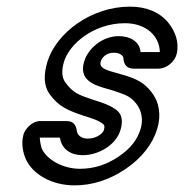

<svg xmlns="http://www.w3.org/2000/svg" viewBox="-20 -527 555 579"><path d="M462 -370H404C401 -403 371 -418 338 -418C287 -418 245 -379 234 -342C217 -288 261 -272 290 -263L324 -253C362 -240 374 -236 392 -213C408 -192 412 -164 404 -138C394 -106 375 -80 338 -55C301 -30 263 -18 221 -18C168 -18 120 -47 106 -79C105 -81 100 -100 100 -112H159C160 -111 161 -111 161 -111C166 -77 194 -59 229 -59C277 -59 329 -89 343 -134C350 -156 350 -178 335 -192C323 -203 306 -211 283 -219L261 -226C214 -242 200 -247 176 -280C168 -292 164 -311 173 -341C189 -394 262 -457 357 -457C420 -457 461 -419 462 -370ZM244 -109C224 -109 213 -121 212 -131C210 -145 205 -162 181 -162H102C76 -162 56 -138 51 -122C42 -92 52 -61 57 -49C78 -1 136 32 205 32C257 32 309 16 358 -17C407 -50 440 -92 454 -138C467 -180 460 -220 437 -249C415 -278 390 -290 352 -301L317 -311C286 -320 280 -328 284 -342C287 -353 300 -368 323 -368C342 -368 351 -359 352 -353C353 -335 360 -320 383 -320H458C483 -320 508 -342 513 -365C521 -400 508 -433 488 -458C462 -490 422 -507 372 -507C255 -507 150 -428 123 -341C111 -301 112 -268 129 -244C157 -205 185 -194 232 -178L254 -171C273 -165 287 -157 292 -152C294 -150 297 -146 293 -134C291 -127 274 -109 244 -109Z"/></svg>

Font: DIN Rundschrift
Style: BreitKontKu
Weight: 400
Width: 7
Version: Version 1.027